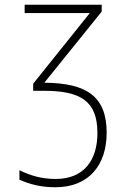

<svg xmlns="http://www.w3.org/2000/svg" viewBox="-20 -550 540 810"><path d="M214 240C354 240 430 147 430 10C430 -142 347 -200 167 -201L409 -501V-530H84V-495H359L120 -197V-167H164C317 -167 391 -126 391 11C391 127 333 205 215 205C155 205 106 190 62 168V208C105 227 151 240 214 240Z"/></svg>

Font: Noto Sans Mono ExtraCondensed ExtraLight
Style: Regular
Weight: 200
Width: 2
Designer: Monotype Design Team
Foundry: Monotype Imaging Inc.
Version: Version 2.014